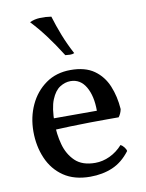

<svg xmlns="http://www.w3.org/2000/svg" viewBox="-82 -774 639 842"><g transform="rotate(-10 237.0 -353.0)"><path d="M252 9Q181 9 134 -23Q87 -55 63.5 -109.5Q40 -164 40 -229Q40 -293 65 -347Q90 -401 136.5 -434Q183 -467 247 -467Q312 -467 351.5 -439Q391 -411 410.5 -364Q430 -317 434 -260Q430 -240 419 -226Q402 -226 368 -226Q334 -226 291 -225.5Q248 -225 203 -223.5Q158 -222 118 -220V-271H330Q330 -337 306 -378Q282 -419 238 -419Q214 -419 191 -404.5Q168 -390 153 -353.5Q138 -317 138 -250Q138 -201 150.5 -154.5Q163 -108 194.5 -77.5Q226 -47 284 -47Q317 -47 349 -62Q381 -77 406 -105Q414 -101 421.5 -91.5Q429 -82 430 -74Q396 -29 351.5 -10Q307 9 252 9ZM236 -535Q202 -589 171.5 -629.5Q141 -670 109 -704Q129 -714 154.5 -715Q180 -716 205 -712Q218 -669 235 -625.5Q252 -582 276 -537Q267 -533 256.5 -533.5Q246 -534 236 -535Z"/></g></svg>

Font: Vollkorn
Style: Regular
Weight: 400
Designer: Friedrich Althausen
Foundry: Friedrich Althausen
Version: Version 5.001